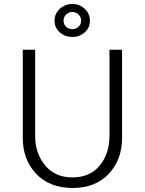

<svg xmlns="http://www.w3.org/2000/svg" viewBox="-20 -929 725 961"><path d="M342 -909Q378 -909 404 -885Q430 -861 430 -825Q430 -790 404 -767Q378 -744 342 -744Q306 -744 279.5 -767Q253 -790 253 -825Q253 -861 279.5 -885Q306 -909 342 -909ZM342 -783Q360 -783 373 -795Q386 -807 386 -825Q386 -844 373 -856.5Q360 -869 342 -869Q324 -869 311 -856.5Q298 -844 298 -825Q298 -807 311 -795Q324 -783 342 -783ZM156 -248Q156 -161 206 -101Q256 -41 342 -41Q431 -41 479.5 -101Q528 -161 528 -248V-680H591V-239Q591 -130 524.5 -59Q458 12 342 12Q227 11 160.5 -59.5Q94 -130 94 -239V-680H156Z"/></svg>

Font: Palanquin Light
Style: Regular
Weight: 300
Designer: Pria Ravichandran
Version: Version 1.0.4